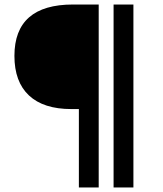

<svg xmlns="http://www.w3.org/2000/svg" viewBox="-20 -716 722 852"><path d="M330 116V-232H297Q173 -232 108.5 -292.5Q44 -353 44 -468Q44 -696 304 -696H418V116ZM572 -696V116H484V-696Z"/></svg>

Font: Amiko
Style: Regular
Weight: 400
Designer: Pablo Impallari, Rodrigo Fuenzalida, Andres Torresi
Foundry: Impallari Type
Version: Version 1.001; ttfautohint (v1.3)